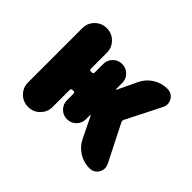

<svg xmlns="http://www.w3.org/2000/svg" viewBox="-115 -737 907 907"><g transform="rotate(45 338.0 -284.0)"><path d="M66.4 -102.5V-464.8Q66.4 -499 90.3 -522.9Q114.3 -546.9 148.4 -546.9Q182.6 -546.9 206.5 -522.9Q230.5 -499 230.5 -464.8V-358.4Q230.5 -348.6 240.2 -348.6H246.1Q255.9 -348.6 255.9 -358.4V-415Q255.9 -441.4 274.4 -460Q293 -478.5 319.3 -478.5Q345.7 -478.5 364.3 -460Q382.8 -441.4 382.8 -415V-375Q382.8 -373 384.8 -372.6Q386.7 -372.1 386.7 -374L432.6 -470.7Q449.2 -505.9 481.9 -526.4Q514.6 -546.9 552.7 -546.9Q582 -546.9 597.7 -522.5Q605.5 -508.8 605.5 -495.1Q605.5 -483.4 599.6 -471.7L511.7 -297.9Q506.8 -289.1 511.7 -280.3L604.5 -96.7Q610.4 -84 610.4 -72.3Q610.4 -58.6 602.5 -44.9Q586.9 -20.5 557.6 -20.5Q518.6 -20.5 485.8 -41.5Q453.1 -62.5 436.5 -97.7L386.7 -200.2Q386.7 -202.1 384.8 -201.7Q382.8 -201.2 382.8 -199.2V-172.9Q382.8 -146.5 364.3 -127.9Q345.7 -109.4 319.3 -109.4Q293 -109.4 274.4 -127.9Q255.9 -146.5 255.9 -172.9V-215.8Q255.9 -225.6 246.1 -225.6H240.2Q230.5 -225.6 230.5 -215.8V-102.5Q230.5 -68.4 206.5 -44.4Q182.6 -20.5 148.4 -20.5Q114.3 -20.5 90.3 -44.4Q66.4 -68.4 66.4 -102.5Z"/></g></svg>

Font: Gen Jyuu GothicX Heavy
Style: Bold
Weight: 900
Designer: [Source Han Sans]
Ryoko NISHIZUKA  (kana & ideographs); Paul D. Hunt (Latin, Greek & Cyrillic); Wenlong ZHANG  (bopomofo
Version: Version 1.002.20150607